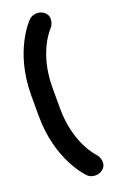

<svg xmlns="http://www.w3.org/2000/svg" viewBox="-166 -816 584 914"><g transform="rotate(-20 126.0 -358.5)"><path d="M150.4 52.1C164.1 52.1 177.9 47.6 188.4 38.6C198.9 29.6 204.2 17.7 204.2 5.9C204.2 -9.7 199 -25.3 188.6 -37.2C185.3 -40.5 100.1 -128.5 100.1 -306.4V-410.6C100.1 -589 185.9 -677 188.8 -679.9C199.3 -691.8 204.4 -707.3 204.4 -723C204.4 -734.8 199.1 -746.6 188.6 -755.7C178.1 -764.7 164.3 -769.2 150.6 -769.2C136.8 -769.2 123 -764.7 112.5 -755.6C105.8 -749.1 -7.5 -633.8 -7.5 -410.6V-306.5C-7.5 -82.5 106.6 32.9 112.5 38.5C122.9 47.5 136.6 52.1 150.4 52.1Z"/></g></svg>

Font: Cactron
Style: Bold
Weight: 900
Version: Version 1.0